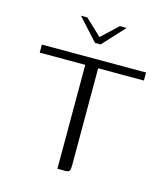

<svg xmlns="http://www.w3.org/2000/svg" viewBox="-95 -687 666 762"><g transform="rotate(15 237.5 -305.5)"><path d="M144 -611H170L237 -548L304 -611H332L249 -521H226ZM24 -460H452V-427H264V-27Q264 -12 260.5 -6Q257 0 244 0H211V-427H24Z"/></g></svg>

Font: Genos Thin Light
Style: Regular
Weight: 300
Version: Version 1.010